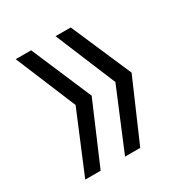

<svg xmlns="http://www.w3.org/2000/svg" viewBox="-129 -622 687 722"><g transform="rotate(-30 214.0 -261.5)"><path d="M275.9 -522.9 389.2 -261.2 275.9 0H210L318.8 -261.2L210 -522.9ZM37.1 0 146 -261.2 37.1 -522.9H104L215.8 -261.2L104 0Z"/></g></svg>

Font: Lumene Sans Condensed
Style: Regular
Weight: 400
Width: 3
Designer: Deni Anggara
Version: Version 1.003;Glyphs 3.1.2 (3151)